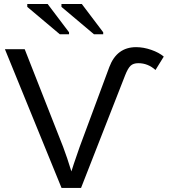

<svg xmlns="http://www.w3.org/2000/svg" viewBox="-20 -932 843 952"><path d="M381.8 0H285.2L4.4 -688H102.5L293 -203.6Q312.5 -152.3 334 -82L346.2 -120.1L375 -203.6L522 -599.6Q559.1 -698.2 654.8 -698.2Q691.4 -698.2 730 -684.8Q768.6 -671.4 792 -651.4L751 -585Q713.4 -618.7 666 -618.7Q641.1 -618.7 627.7 -606.2Q614.3 -593.8 600.6 -559.1ZM445.8 -762.2 284.7 -897.9V-912.1H385.7L491.7 -772V-762.2ZM276.4 -762.2 115.2 -897.9V-912.1H216.3L322.3 -772V-762.2Z"/></svg>

Font: Liberation Sans
Style: Regular
Weight: 400
Designer: Steve Matteson
Foundry: Ascender Corporation
Version: Version 2.00.1